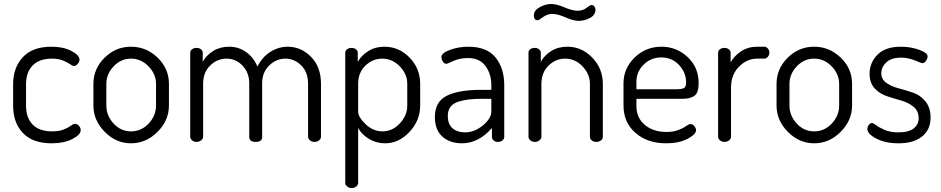

<svg xmlns="http://www.w3.org/2000/svg" viewBox="-20 -714 4736 966"><path d="M240 7Q144 7 95 -45Q46 -97 46 -183V-290Q46 -374 95 -426.5Q144 -479 239 -479Q299 -479 339.5 -457.5Q380 -436 380 -414Q380 -403 371 -392.5Q362 -382 351 -382Q345 -382 332.5 -391Q320 -400 297 -409.5Q274 -419 242 -419Q178 -419 144.5 -385Q111 -351 111 -290V-183Q111 -121 144.5 -87Q178 -53 243 -53Q277 -53 300.5 -62.5Q324 -72 336.5 -81.5Q349 -91 356 -91Q369 -91 377.5 -81Q386 -71 386 -59Q386 -36 344 -14.5Q302 7 240 7Z M830 -292V-183Q830 -108 772.5 -50.5Q715 7 639 7Q564 7 507 -50.5Q450 -108 450 -183V-292Q450 -368 506 -423.5Q562 -479 639 -479Q716 -479 773 -424Q830 -369 830 -292ZM765 -183V-292Q765 -341 727.5 -380Q690 -419 639 -419Q588 -419 551.5 -380Q515 -341 515 -292V-183Q515 -132 551.5 -92.5Q588 -53 639 -53Q691 -53 728 -92.5Q765 -132 765 -183Z M1234 -25V-295Q1234 -348 1200.5 -383.5Q1167 -419 1120 -419Q1073 -419 1037.5 -384.5Q1002 -350 1002 -292V-26Q1002 -16 992 -8Q982 0 969 0Q956 0 946.5 -8Q937 -16 937 -26V-449Q937 -459 946 -466Q955 -473 969 -473Q982 -473 991 -466Q1000 -459 1000 -449V-403Q1018 -436 1052.5 -457.5Q1087 -479 1133 -479Q1181 -479 1219 -451.5Q1257 -424 1275 -379Q1300 -428 1341 -453.5Q1382 -479 1427 -479Q1495 -479 1545 -428Q1595 -377 1595 -292V-26Q1595 -16 1585.5 -8Q1576 0 1562 0Q1549 0 1539.5 -8Q1530 -16 1530 -26V-292Q1530 -351 1495.5 -385Q1461 -419 1416 -419Q1370 -419 1334.5 -384.5Q1299 -350 1299 -296V-25Q1299 0 1266 0Q1234 0 1234 -25Z M1749 -473Q1762 -473 1771 -466Q1780 -459 1780 -449V-403Q1798 -435 1833 -457Q1868 -479 1914 -479Q1988 -479 2041 -424Q2094 -369 2094 -292V-183Q2094 -108 2040.5 -50.5Q1987 7 1917 7Q1873 7 1836 -15.5Q1799 -38 1782 -70V207Q1782 216 1772.5 224Q1763 232 1749 232Q1736 232 1726.5 224Q1717 216 1717 207V-449Q1717 -459 1726 -466Q1735 -473 1749 -473ZM2029 -183V-292Q2029 -341 1991.5 -380Q1954 -419 1903 -419Q1855 -419 1818.5 -384Q1782 -349 1782 -292V-152Q1782 -125 1819.5 -89Q1857 -53 1905 -53Q1954 -53 1991.5 -93Q2029 -133 2029 -183Z M2336 -479Q2430 -479 2473.5 -424.5Q2517 -370 2517 -286V-26Q2517 -15 2508 -7.5Q2499 0 2485 0Q2472 0 2463.5 -7.5Q2455 -15 2455 -26V-70Q2388 7 2304 7Q2244 7 2206 -26.5Q2168 -60 2168 -125Q2168 -202 2227.5 -232Q2287 -262 2401 -262H2452V-286Q2452 -341 2423 -381.5Q2394 -422 2334 -422Q2294 -422 2261.5 -407.5Q2229 -393 2227 -393Q2215 -393 2208 -404Q2201 -415 2201 -428Q2201 -447 2244 -463Q2287 -479 2336 -479ZM2452 -153V-217H2410Q2370 -217 2342.5 -214Q2315 -211 2288 -203Q2261 -195 2247 -177Q2233 -159 2233 -131Q2233 -89 2257 -68.5Q2281 -48 2320 -48Q2367 -48 2409.5 -83Q2452 -118 2452 -153Z M2759 -644Q2734 -644 2712 -628Q2690 -612 2685 -612Q2666 -612 2666 -637Q2666 -662 2695.5 -678Q2725 -694 2754 -694Q2780 -694 2820 -677Q2860 -660 2886 -660Q2912 -660 2931 -674.5Q2950 -689 2956 -689Q2965 -689 2970.5 -681.5Q2976 -674 2976 -666Q2976 -638 2948 -623.5Q2920 -609 2892 -609Q2865 -609 2825.5 -626.5Q2786 -644 2759 -644ZM2704 -292V-26Q2704 -16 2694 -8Q2684 0 2671 0Q2657 0 2648 -8Q2639 -16 2639 -26V-449Q2639 -460 2648 -466.5Q2657 -473 2671 -473Q2683 -473 2692 -466Q2701 -459 2701 -449V-403Q2718 -435 2753 -457Q2788 -479 2835 -479Q2907 -479 2960 -424Q3013 -369 3013 -292V-26Q3013 -14 3003 -7Q2993 0 2980 0Q2968 0 2958 -7Q2948 -14 2948 -26V-292Q2948 -341 2911 -380Q2874 -419 2823 -419Q2776 -419 2740 -384Q2704 -349 2704 -292Z M3308 -479Q3384 -479 3439.5 -427Q3495 -375 3495 -297Q3495 -269 3488.5 -252Q3482 -235 3467.5 -228Q3453 -221 3441 -219Q3429 -217 3408 -217H3182V-180Q3182 -121 3224.5 -85.5Q3267 -50 3334 -50Q3368 -50 3393.5 -60Q3419 -70 3432.5 -80Q3446 -90 3454 -90Q3465 -90 3473.5 -79.5Q3482 -69 3482 -59Q3482 -38 3439 -15.5Q3396 7 3332 7Q3237 7 3177 -45.5Q3117 -98 3117 -183V-295Q3117 -370 3173 -424.5Q3229 -479 3308 -479ZM3182 -265H3382Q3412 -265 3422 -271.5Q3432 -278 3432 -299Q3432 -349 3396.5 -387Q3361 -425 3307 -425Q3255 -425 3218.5 -389Q3182 -353 3182 -303Z M3825 -419H3790Q3738 -419 3698 -378.5Q3658 -338 3658 -273V-26Q3658 -16 3648.5 -8Q3639 0 3625 0Q3612 0 3602.5 -8Q3593 -16 3593 -26V-449Q3593 -459 3602 -466Q3611 -473 3625 -473Q3638 -473 3647 -466Q3656 -459 3656 -449V-400Q3674 -433 3709 -456Q3744 -479 3790 -479H3825Q3835 -479 3843 -470Q3851 -461 3851 -449Q3851 -437 3843 -428Q3835 -419 3825 -419Z M4267 -292V-183Q4267 -108 4209.5 -50.5Q4152 7 4076 7Q4001 7 3944 -50.5Q3887 -108 3887 -183V-292Q3887 -368 3943 -423.5Q3999 -479 4076 -479Q4153 -479 4210 -424Q4267 -369 4267 -292ZM4202 -183V-292Q4202 -341 4164.5 -380Q4127 -419 4076 -419Q4025 -419 3988.5 -380Q3952 -341 3952 -292V-183Q3952 -132 3988.5 -92.5Q4025 -53 4076 -53Q4128 -53 4165 -92.5Q4202 -132 4202 -183Z M4499 -48Q4552 -48 4577 -68Q4602 -88 4602 -119Q4602 -155 4576.5 -176.5Q4551 -198 4515 -208Q4479 -218 4442.5 -230Q4406 -242 4380.5 -269.5Q4355 -297 4355 -343Q4355 -398 4394.5 -438.5Q4434 -479 4513 -479Q4562 -479 4604.5 -463.5Q4647 -448 4647 -430Q4647 -420 4639 -408Q4631 -396 4620 -396Q4617 -396 4583 -410Q4549 -424 4514 -424Q4464 -424 4439 -400Q4414 -376 4414 -346Q4414 -315 4439.5 -297Q4465 -279 4501.5 -269.5Q4538 -260 4574.5 -247.5Q4611 -235 4636.5 -203.5Q4662 -172 4662 -122Q4662 -62 4619.5 -27.5Q4577 7 4501 7Q4435 7 4389.5 -16.5Q4344 -40 4344 -65Q4344 -75 4351 -85Q4358 -95 4367 -95Q4374 -95 4389 -83.5Q4404 -72 4432 -60Q4460 -48 4499 -48Z"/></svg>

Font: Dosis
Style: Regular
Weight: 400
Designer: Edgar Tolentino, Pablo Impallari, Igino Marini
Foundry: Edgar Tolentino, Pablo Impallari, Igino Marini
Version: Version 1.007